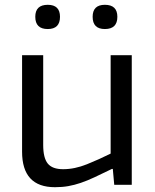

<svg xmlns="http://www.w3.org/2000/svg" viewBox="-20 -770 645 800"><path d="M179 -649Q127 -649 127 -700Q127 -750 179 -750Q230 -750 230 -700Q230 -649 179 -649ZM417 -649Q366 -649 366 -700Q366 -750 417 -750Q469 -750 469 -700Q469 -649 417 -649ZM209 10Q72 10 72 -138V-540H160V-166Q160 -112 179 -88.5Q198 -65 243 -65Q291 -65 342 -85.5Q393 -106 441 -130V-540H529V0H456L450 -66H446Q405 -46 374 -31.5Q343 -17 316.5 -8Q290 1 264.5 5.5Q239 10 209 10Z"/></svg>

Font: Encode Sans
Style: Regular
Weight: 400
Designer: Pablo Impallari, Andres Torresi
Foundry: Pablo Impallari, Andres Torresi
Version: Version 1.000; ttfautohint (v1.00) -l 8 -r 50 -G 200 -x 14 -